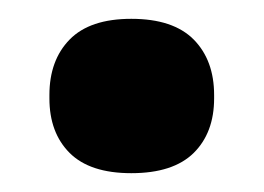

<svg xmlns="http://www.w3.org/2000/svg" viewBox="-20 -364 280 204"><path d="M119.5 -180Q75.5 -180 54 -201.5Q32.5 -223 32.5 -259.5V-263Q32.5 -300 54 -322Q75.5 -344 119.5 -344Q164 -344 185.8 -322Q207.5 -300 207.5 -263V-259.5Q207.5 -223 185.8 -201.5Q164 -180 119.5 -180Z"/></svg>

Font: Anek Kannada Medium ExtraBold
Style: Regular
Weight: 800
Version: Version 1.003